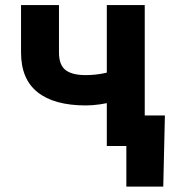

<svg xmlns="http://www.w3.org/2000/svg" viewBox="-20 -562 666 739"><path d="M310.1 -156.2Q189 -156.2 125 -206.8Q61 -257.3 61 -359.9V-542.5H207V-360.4Q207 -312 232.2 -292.5Q257.3 -272.9 310.1 -272.9Q348.1 -272.9 384.8 -281Q421.4 -289.1 462.9 -303.2V-186.5Q445.3 -178.7 419.4 -171.6Q393.6 -164.6 365 -160.4Q336.4 -156.2 310.1 -156.2ZM391.1 0V-542.5H537.1V0ZM466.3 156.2V0H424.3V-117.7H614.7L608.4 156.2Z"/></svg>

Font: Inter 16pt
Style: Bold
Weight: 700
Version: Version 4.001;git-66647c0bb